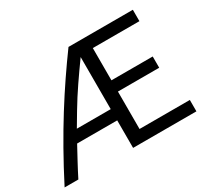

<svg xmlns="http://www.w3.org/2000/svg" viewBox="-141 -909 1206 1124"><g transform="rotate(-30 462.5 -346.5)"><path d="M891 4H463V-182H192C159 -121 124 -58 93 4H0C149 -287 289 -502 431 -697H866V-620H551V-402H830V-326H551V-73H891ZM463 -258V-610C402 -525 342 -440 288 -349L234 -258Z"/></g></svg>

Font: Repo Regular
Style: Regular
Weight: 400
Designer: Stefan Peev
Foundry: Context Ltd
Version: Version 1.502